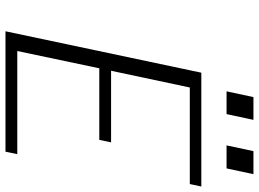

<svg xmlns="http://www.w3.org/2000/svg" viewBox="-142 -802 944 700"><g transform="rotate(90 330.0 -452.0)"><path d="M94 0 245 -714H660L651 -672H299L238 -385H499L490 -342H229L166 -43H542L533 0ZM531 -904H615L594 -806H510ZM334 -904H417L396 -806H313ZM531 -904H615L594 -806H510ZM334 -904H417L396 -806H313Z"/></g></svg>

Font: Afta sans
Style: Italic
Weight: 400
Italic angle: -12°
Designer: par.qink
Foundry: Oriol Esparraguera Font
Version: Version 1.000